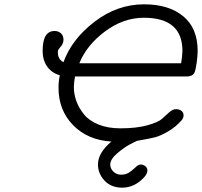

<svg xmlns="http://www.w3.org/2000/svg" viewBox="-20 -642 932 886"><path d="M176.8 -408.2Q176.8 -499 231.9 -499Q250 -499 261.5 -488Q272.9 -477.1 272.9 -459Q272.9 -440.9 260 -426.5Q247.1 -412.1 247.1 -404.8Q245.1 -369.6 272.9 -355Q311 -460.9 416 -541.5Q521 -622.1 645 -622.1Q758.8 -622.1 825.4 -567.1Q892.1 -512.2 892.1 -407.2Q892.1 -385.3 887.5 -351.6Q882.8 -317.9 877 -306.2Q868.2 -289.1 841.8 -289.1H326.2Q321.3 -264.2 320.8 -240.2Q320.8 -207 332.5 -175Q344.2 -143.1 367.7 -114Q391.1 -85 434.6 -67.4Q478 -49.8 535.2 -49.8Q610.4 -49.8 660.6 -64Q710.9 -78.1 728 -94Q745.1 -109.9 761 -124Q776.9 -138.2 792 -138.2Q807.1 -138.2 817.1 -130.6Q827.1 -123 827.1 -110.1Q827.1 -97.2 817.9 -86.9Q792 -57.1 756.6 -36.1Q721.2 -15.1 695.1 -8.5Q668.9 -2 642.1 2.4Q615.2 6.8 612.8 7.8Q605 10.7 579.1 24.4Q553.2 38.1 521 65.4Q488.8 92.8 488.8 117.2Q488.8 135.3 502.9 149.7Q517.1 164.1 540 164.1Q562 164.1 578.6 152.1Q595.2 140.1 606.7 128.7Q618.2 117.2 629.2 117.2Q640.1 117.2 650.1 124.5Q660.2 131.8 660.2 145Q660.2 167 624 195.6Q587.9 224.1 542 224.1Q491.2 223.1 461.7 190.7Q432.1 158.2 432.1 117.2Q432.1 63 494.1 11.2Q384.3 4.4 317.1 -64.7Q250 -133.8 250 -236.8Q250 -265.6 255.9 -294.9Q219.7 -304.7 198.2 -334Q176.8 -363.3 176.8 -408.2ZM346.2 -350.1H815.9Q821.8 -388.2 821.8 -407.2Q821.8 -560.1 644 -560.1Q548.8 -560.1 464.1 -496.6Q379.4 -433.1 346.2 -350.1Z"/></svg>

Font: CMU Typewriter Text Variable Width
Style: Italic
Weight: 500
Italic angle: -14.04°
Version: Version 0.7.0